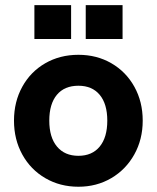

<svg xmlns="http://www.w3.org/2000/svg" viewBox="-20 -717 610 748"><path d="M34.5 -247Q34.5 -320.5 66.8 -379Q99 -437.5 156.2 -470.5Q213.5 -503.5 285.5 -503.5Q357 -503.5 414 -470.5Q471 -437.5 503.5 -379Q536 -320.5 536 -247Q536 -174 503.2 -115.2Q470.5 -56.5 413.5 -23Q356.5 10.5 285.5 10.5Q214 10.5 156.8 -22.8Q99.5 -56 67 -114.8Q34.5 -173.5 34.5 -247ZM285.5 -110Q339 -110 368.5 -146Q398 -182 398 -247Q398 -312 368.5 -347.5Q339 -383 285.5 -383Q231 -383 201.5 -347.5Q172 -312 172 -247Q172 -182 202 -146Q232 -110 285.5 -110ZM314 -697H457.5V-565H314ZM114 -697H257V-565H114Z"/></svg>

Font: HK Grotesk ExtraBold
Style: Regular
Weight: 800
Designer: Alfredo Marco Pradil
Foundry: Hanken Design Co.
Version: Version 3.001